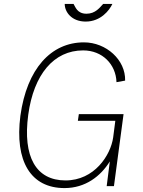

<svg xmlns="http://www.w3.org/2000/svg" viewBox="-20 -949 730 979"><path d="M553 -929H506C489 -911 467 -879 421 -879C372 -879 364 -916 355 -929H310C310 -888 345 -839 417 -839C493 -839 538 -896 553 -929ZM309 10C415 10 493 -50 540 -126L524 0H561L610 -367H382L377 -333H568L557 -248C544 -157 461 -29 314 -29C164 -29 95 -149 124 -364C152 -569 254 -692 404 -692C502 -692 571 -621 574 -530L618 -538C621 -643 522 -733 408 -733C240 -733 117 -598 84 -359C54 -126 137 10 309 10Z"/></svg>

Font: United Sans Thin
Style: Italic
Weight: 100
Italic angle: -8°
Designer: Pablo Impallari, Rodrigo Fuenzalida (Modified by Dan O. Williams)
Version: Version 1.000;PS 001.000;hotconv 1.0.88;makeotf.lib2.5.64775